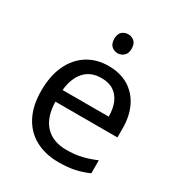

<svg xmlns="http://www.w3.org/2000/svg" viewBox="-176 -855 917 984"><g transform="rotate(30 282.0 -363.5)"><path d="M298 -737Q318 -737 333.5 -723.5Q349 -710 349 -681Q349 -653 333.5 -639Q318 -625 298 -625Q276 -625 261 -639Q246 -653 246 -681Q246 -710 261 -723.5Q276 -737 298 -737ZM292 -546Q361 -546 410.5 -516Q460 -486 486.5 -431.5Q513 -377 513 -304V-251H146Q148 -160 192.5 -112.5Q237 -65 317 -65Q368 -65 407.5 -74.5Q447 -84 489 -102V-25Q448 -7 408 1.5Q368 10 313 10Q237 10 178.5 -21Q120 -52 87.5 -113.5Q55 -175 55 -264Q55 -352 84.5 -415Q114 -478 167.5 -512Q221 -546 292 -546ZM291 -474Q228 -474 191.5 -433.5Q155 -393 148 -321H421Q421 -367 407 -401Q393 -435 364.5 -454.5Q336 -474 291 -474Z"/></g></svg>

Font: lbangla15
Style: Book
Weight: 400
Designer: Jelle Bosma - Monotype Design Team
Foundry: Monotype Imaging Inc.
Version: Version 2.003